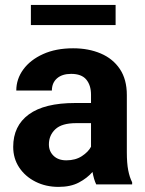

<svg xmlns="http://www.w3.org/2000/svg" viewBox="-20 -729 575 759"><path d="M360.4 0Q351.1 -19 345.7 -49.3Q324.7 -24.9 292 -7.6Q259.3 9.8 211.4 9.8Q161.1 9.8 120.4 -10.7Q79.6 -31.2 55.9 -66.9Q32.2 -102.5 32.2 -148.4Q32.2 -231.4 93.8 -276.6Q155.3 -321.8 276.9 -321.8H339.8V-354.5Q339.8 -392.1 321 -414.6Q302.2 -437 261.2 -437Q225.6 -437 205.3 -419.2Q185.1 -401.4 185.1 -371.1H44.4Q44.4 -416.5 72 -454.3Q99.6 -492.2 150.1 -515.1Q200.7 -538.1 269 -538.1Q330.1 -538.1 378.2 -517.6Q426.3 -497.1 453.9 -456.1Q481.4 -415 481.4 -353.5V-127.4Q481.4 -84 486.8 -56.2Q492.2 -28.3 502.4 -8.3V0ZM242.2 -95.2Q278.3 -95.2 303.7 -111.8Q329.1 -128.4 339.8 -148.9V-242.2H280.8Q224.6 -242.2 199 -218.3Q173.3 -194.3 173.3 -158.2Q173.3 -130.9 191.9 -113Q210.4 -95.2 242.2 -95.2ZM437 -709.5V-629.9H102.1V-709.5Z"/></svg>

Font: Vazirmatn RD FD
Style: Bold
Weight: 700
Designer: Saber Rastikerdar
Foundry: Saber Rastikerdar
Version: Version 33.003